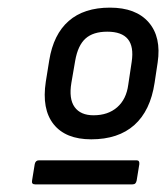

<svg xmlns="http://www.w3.org/2000/svg" viewBox="-20 -687 435 503"><path d="M219 -322Q152 -322 120.5 -361.5Q89 -401 100 -473L109 -529Q120 -597 160 -632Q200 -667 268 -667Q336 -667 369.5 -628.5Q403 -590 393 -523L385 -470Q374 -397 332 -359.5Q290 -322 219 -322ZM72 -204Q62 -204 64 -214L71 -257Q73 -267 82 -267H338Q346 -267 345 -257L338 -214Q337 -209 334.5 -206.5Q332 -204 327 -204ZM225 -385Q263 -385 287 -406Q311 -427 316 -465L325 -525Q331 -565 315 -584.5Q299 -604 261 -604Q224 -604 204 -586Q184 -568 177 -528L167 -470Q160 -428 175.5 -406.5Q191 -385 225 -385Z"/></svg>

Font: Sofia Sans Hairline
Style: Italic
Weight: 1
Italic angle: -9°
Designer: Botio Nikoltchev, Ani Petrova
Foundry: lettersoup
Version: Version 4.102